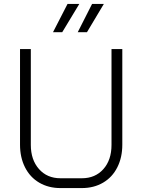

<svg xmlns="http://www.w3.org/2000/svg" viewBox="-20 -950 725 978"><path d="M82 -213V-700H137V-212Q137 -136 178.5 -89Q220 -42 288 -42H397Q465 -42 506.5 -88.5Q548 -135 548 -212V-700H603V-213Q603 -148 577.5 -97.5Q552 -47 505 -19.5Q458 8 397 8H288Q227 8 180 -19.5Q133 -47 107.5 -97.5Q82 -148 82 -213ZM324 -930H384L297 -786H250ZM449 -930H509L423 -786H376Z"/></svg>

Font: Bai Jamjuree Light
Style: Regular
Weight: 300
Designer: Katatrad Aksorn Co.,Ltd.
Foundry: Cadson Demak Co.,Ltd.
Version: Version 1.000; ttfautohint (v1.6)